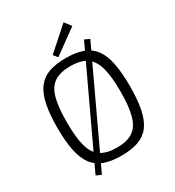

<svg xmlns="http://www.w3.org/2000/svg" viewBox="-223 -1036 1113 1222"><g transform="rotate(-30 333.0 -425.5)"><path d="M494 -747 531 -731 162 56 125 39ZM333 -703Q407 -703 458 -684.5Q509 -666 540 -624.5Q571 -583 585 -514Q599 -445 599 -345Q599 -245 585 -176Q571 -107 540 -65.5Q509 -24 458 -5.5Q407 13 333 13Q259 13 208 -5.5Q157 -24 126 -65.5Q95 -107 80.5 -176Q66 -245 66 -345Q66 -445 80.5 -514Q95 -583 126 -624.5Q157 -666 208 -684.5Q259 -703 333 -703ZM333 -644Q259 -644 215.5 -615.5Q172 -587 154 -522Q136 -457 136 -345Q136 -233 154 -168Q172 -103 215.5 -74.5Q259 -46 333 -46Q407 -46 450 -74.5Q493 -103 511.5 -168Q530 -233 530 -345Q530 -457 511.5 -522Q493 -587 450 -615.5Q407 -644 333 -644ZM436 -907 473 -859 296 -731 272 -761Z"/></g></svg>

Font: Exo 2 Light
Style: Regular
Weight: 300
Designer: Natanael Gama
Foundry: Natanael Gama
Version: Version 2.010